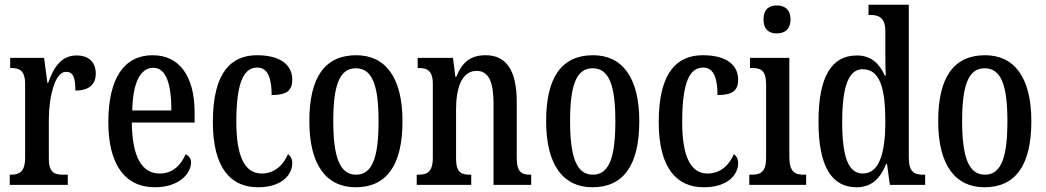

<svg xmlns="http://www.w3.org/2000/svg" viewBox="-20 -780 4412 810"><path d="M21 0H266V-43H245C212 -43 186 -51 186 -110V-276C186 -368 211 -477 258 -477C289 -477 298 -453 298 -398C356 -398 384 -424 384 -469C384 -515 358 -546 303 -546C238 -546 206 -495 183 -430H180L166 -536H23V-493H26C61 -493 86 -484 86 -425V-115C86 -52 59 -43 24 -43H21Z M633 10C739 10 786 -51 786 -94C786 -113 775 -124 763 -129C744 -85 710 -48 654 -48C579 -48 538 -116 536 -263H801V-305C801 -463 734 -547 624 -547C505 -547 437 -452 437 -264C437 -90 505 10 633 10ZM703 -314H538C540 -429 571 -494 627 -494C682 -494 703 -422 703 -314Z M1068 10C1175 10 1213 -48 1213 -91C1213 -110 1206 -122 1195 -130C1177 -86 1140 -48 1084 -48C1010 -48 977 -125 977 -266C977 -444 1013 -495 1066 -495C1113 -495 1126 -443 1126 -379C1191 -379 1213 -399 1213 -444C1213 -507 1162 -547 1064 -547C959 -547 878 -480 878 -265C878 -68 956 10 1068 10Z M1480 10C1610 10 1678 -81 1678 -269C1678 -456 1604 -547 1483 -547C1352 -547 1285 -456 1285 -269C1285 -81 1359 10 1480 10ZM1482 -43C1412 -43 1386 -121 1386 -269C1386 -417 1411 -492 1481 -492C1552 -492 1577 -417 1577 -269C1577 -121 1553 -43 1482 -43Z M1738 0H1968V-43H1963C1928 -43 1904 -51 1904 -110V-319C1904 -402 1925 -481 1991 -481C2044 -481 2062 -429 2062 -344V0H2221V-43H2217C2182 -43 2160 -52 2160 -115V-350C2160 -487 2113 -547 2029 -547C1968 -547 1931 -521 1905 -456H1901L1891 -536H1742V-493H1746C1781 -493 1806 -484 1806 -425V-115C1806 -52 1780 -43 1744 -43H1738Z M2479 10C2609 10 2677 -81 2677 -269C2677 -456 2603 -547 2482 -547C2351 -547 2284 -456 2284 -269C2284 -81 2358 10 2479 10ZM2481 -43C2411 -43 2385 -121 2385 -269C2385 -417 2410 -492 2480 -492C2551 -492 2576 -417 2576 -269C2576 -121 2552 -43 2481 -43Z M2949 10C3056 10 3094 -48 3094 -91C3094 -110 3087 -122 3076 -130C3058 -86 3021 -48 2965 -48C2891 -48 2858 -125 2858 -266C2858 -444 2894 -495 2947 -495C2994 -495 3007 -443 3007 -379C3072 -379 3094 -399 3094 -444C3094 -507 3043 -547 2945 -547C2840 -547 2759 -480 2759 -265C2759 -68 2837 10 2949 10Z M3257 -639C3289 -639 3315 -655 3315 -698C3315 -741 3289 -757 3257 -757C3225 -757 3201 -741 3201 -698C3201 -655 3225 -639 3257 -639ZM3141 0H3381V-43H3371C3334 -43 3310 -55 3310 -117V-536H3144V-493H3155C3191 -493 3212 -481 3212 -423V-113C3212 -54 3188 -43 3151 -43H3141Z M3594 10C3658 10 3694 -28 3719 -89H3722L3734 0H3883V-43H3875C3837 -43 3814 -55 3814 -115V-760H3644V-717H3650C3685 -717 3715 -708 3715 -649V-567C3715 -530 3715 -492 3717 -461H3713C3690 -511 3656 -546 3595 -546C3490 -546 3433 -460 3433 -267C3433 -75 3490 10 3594 10ZM3620 -48C3558 -48 3533 -120 3533 -266C3533 -409 3558 -488 3619 -488C3692 -488 3715 -409 3715 -267C3715 -133 3689 -48 3620 -48Z M4133 10C4263 10 4331 -81 4331 -269C4331 -456 4257 -547 4136 -547C4005 -547 3938 -456 3938 -269C3938 -81 4012 10 4133 10ZM4135 -43C4065 -43 4039 -121 4039 -269C4039 -417 4064 -492 4134 -492C4205 -492 4230 -417 4230 -269C4230 -121 4206 -43 4135 -43Z"/></svg>

Font: Noto Serif Bengali ExtraCondensed Medium
Style: Regular
Weight: 500
Width: 2
Designer: Juan Bruce, Universal Thirst, Indian Type Foundry and the Monotype Design Team.
Foundry: Monotype Imaging Inc.
Version: Version 2.003